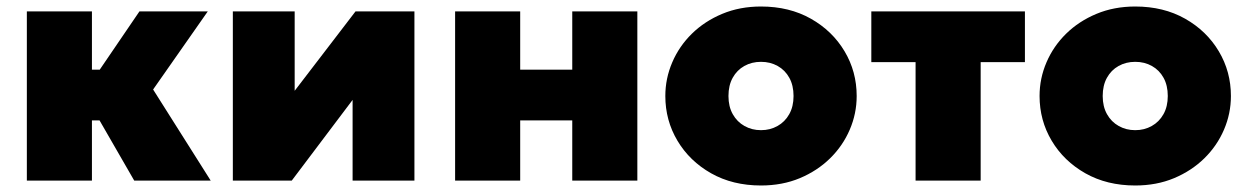

<svg xmlns="http://www.w3.org/2000/svg" viewBox="-20 -555 3826 590"><path d="M392.5 0 237.5 -269 408.5 -520H618.5L450.5 -280L627.5 0ZM62.5 0V-520H262.5V-341H422.5V-185H262.5V0Z M695.5 0V-520H885.5V-276L1072.5 -520H1253.5V0H1063.5V-248L876.5 0Z M1378.5 0V-520H1578.5V-341H1738.5V-520H1938.5V0H1738.5V-185H1578.5V0Z M2318.5 15Q2231.5 15 2165.2 -22.5Q2099 -60 2061.8 -122.5Q2024.5 -185 2024.5 -260Q2024.5 -314 2045.8 -363.5Q2067 -413 2106.2 -451.5Q2145.5 -490 2199.5 -512.5Q2253.5 -535 2318.5 -535Q2405.5 -535 2471.8 -497.5Q2538 -460 2575.2 -397.5Q2612.5 -335 2612.5 -260Q2612.5 -206 2591.2 -156.5Q2570 -107 2530.8 -68.5Q2491.5 -30 2437.8 -7.5Q2384 15 2318.5 15ZM2318.5 -155Q2346.5 -155 2369.2 -167.8Q2392 -180.5 2405.2 -204Q2418.5 -227.5 2418.5 -260Q2418.5 -292.5 2405.5 -316Q2392.5 -339.5 2369.8 -352.2Q2347 -365 2318.5 -365Q2290 -365 2267.2 -352.2Q2244.5 -339.5 2231.5 -316Q2218.5 -292.5 2218.5 -260Q2218.5 -227.5 2231.8 -204Q2245 -180.5 2267.8 -167.8Q2290.5 -155 2318.5 -155Z M2793.5 0V-364H2657.5V-520H3129.5V-364H2993.5V0Z M3468.5 15Q3381.5 15 3315.2 -22.5Q3249 -60 3211.8 -122.5Q3174.5 -185 3174.5 -260Q3174.5 -314 3195.8 -363.5Q3217 -413 3256.2 -451.5Q3295.5 -490 3349.5 -512.5Q3403.5 -535 3468.5 -535Q3555.5 -535 3621.8 -497.5Q3688 -460 3725.2 -397.5Q3762.5 -335 3762.5 -260Q3762.5 -206 3741.2 -156.5Q3720 -107 3680.8 -68.5Q3641.5 -30 3587.8 -7.5Q3534 15 3468.5 15ZM3468.5 -155Q3496.5 -155 3519.2 -167.8Q3542 -180.5 3555.2 -204Q3568.5 -227.5 3568.5 -260Q3568.5 -292.5 3555.5 -316Q3542.5 -339.5 3519.8 -352.2Q3497 -365 3468.5 -365Q3440 -365 3417.2 -352.2Q3394.5 -339.5 3381.5 -316Q3368.5 -292.5 3368.5 -260Q3368.5 -227.5 3381.8 -204Q3395 -180.5 3417.8 -167.8Q3440.5 -155 3468.5 -155Z"/></svg>

Font: Geologica Black
Style: Regular
Weight: 900
Designer: Sindre Bremnes, Frode Helland
Foundry: Monokrom Skriftforlag AS
Version: Version 1.010;gftools[0.9.28]